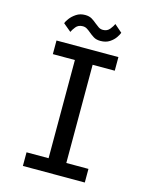

<svg xmlns="http://www.w3.org/2000/svg" viewBox="-128 -954 806 1035"><g transform="rotate(15 275.0 -436.5)"><path d="M102.5 0V-76H225.5V-624H102.5V-700H448V-624H324.5V-76H448V0ZM331.5 -759Q308 -759 292.8 -768.5Q277.5 -778 265.5 -788.5Q255 -797.5 244.2 -804.2Q233.5 -811 220 -811Q195 -811 181.2 -793.5Q167.5 -776 162.5 -764L118.5 -800.5Q121 -810.5 133.8 -827.8Q146.5 -845 167.5 -859Q188.5 -873 216.5 -873Q239.5 -873 254.8 -863.8Q270 -854.5 282.5 -843.5Q293.5 -834.5 304.2 -827.2Q315 -820 329 -820Q353 -820 367 -837.8Q381 -855.5 386 -868L429 -830.5Q425.5 -820 414 -803Q402.5 -786 382 -772.5Q361.5 -759 331.5 -759Z"/></g></svg>

Font: Trispace SemiCondensed
Style: Regular
Weight: 400
Width: 4
Designer: Tyler Finck
Foundry: Etcetera Type Company
Version: Version 1.210; ttfautohint (v1.8.3)